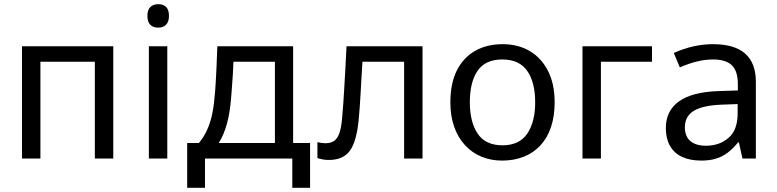

<svg xmlns="http://www.w3.org/2000/svg" viewBox="-20 -757 3711 917"><path d="M85 0V-536H521V0H433V-462H173V0Z M691 0V-536H779V0ZM736 -625Q711 -625 697.5 -639Q684 -653 684 -681Q684 -710 698 -723.5Q712 -737 736 -737Q760 -737 773.5 -723.5Q787 -710 787 -681Q787 -653 773 -639Q759 -625 736 -625Z M874 140V-74H930Q953 -102 967.5 -133Q982 -164 991 -201.5Q1000 -239 1004 -286Q1006 -304 1007.5 -322.5Q1009 -341 1010.5 -367.5Q1012 -394 1014 -434.5Q1016 -475 1018 -536H1380V-74H1461V140H1376V0H959V140ZM1025 -74H1293V-462H1095Q1094 -431 1092 -401Q1090 -371 1088 -343.5Q1086 -316 1084 -291Q1078 -217 1063.5 -165Q1049 -113 1025 -74Z M1550 7Q1535 7 1522 4.5Q1509 2 1496 -2V-78Q1509 -75 1517.5 -74Q1526 -73 1535 -73Q1559 -73 1575 -83.5Q1591 -94 1600.5 -120Q1610 -146 1614 -194Q1617 -229 1619.5 -262Q1622 -295 1624 -333Q1626 -371 1629 -420Q1632 -469 1635 -536H1998V0H1910V-462H1711Q1708 -416 1706 -378Q1704 -340 1702 -307Q1700 -274 1698 -244Q1696 -214 1693 -185Q1683 -81 1651 -37Q1619 7 1550 7Z M2378 10Q2325 10 2280 -8.5Q2235 -27 2201.5 -63Q2168 -99 2149.5 -150.5Q2131 -202 2131 -269Q2131 -358 2161.5 -419.5Q2192 -481 2248 -513.5Q2304 -546 2381 -546Q2454 -546 2509.5 -513.5Q2565 -481 2597 -419Q2629 -357 2629 -268Q2629 -202 2611.5 -150Q2594 -98 2561 -62.5Q2528 -27 2481.5 -8.5Q2435 10 2378 10ZM2380 -63Q2460 -63 2498 -118.5Q2536 -174 2536 -268Q2536 -364 2498 -418.5Q2460 -473 2379 -473Q2298 -473 2261 -419Q2224 -365 2224 -269Q2224 -174 2261.5 -118.5Q2299 -63 2380 -63Z M2762 0V-536H3094V-462H2850V0Z M3330 10Q3275 10 3237 -8Q3199 -26 3179.5 -61Q3160 -96 3160 -145Q3160 -228 3223 -273Q3286 -318 3413 -322L3504 -325V-356Q3504 -417 3475.5 -445Q3447 -473 3385 -473Q3348 -473 3309 -463.5Q3270 -454 3227 -435L3198 -504Q3248 -526 3293.5 -536Q3339 -546 3386 -546Q3488 -546 3539 -501Q3590 -456 3590 -366V0H3526L3509 -77H3505Q3481 -47 3455 -27.5Q3429 -8 3398.5 1Q3368 10 3330 10ZM3352 -61Q3416 -61 3459.5 -98.5Q3503 -136 3503 -215V-260L3424 -257Q3334 -253 3292.5 -227Q3251 -201 3251 -149Q3251 -106 3277 -83.5Q3303 -61 3352 -61Z"/></svg>

Font: Noto Sans Ambassadori
Style: Regular
Weight: 400
Designer: Monotype Design Team
Foundry: Monotype Imaging Inc.
Version: Version 2.013